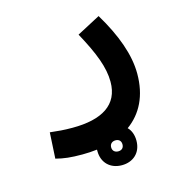

<svg xmlns="http://www.w3.org/2000/svg" viewBox="-98 -408 782 823"><g transform="rotate(-15 293.0 3.0)"><path d="M192.4 235.8C214.8 235.8 236.8 234.4 257.3 231.9C257.3 233.9 257.3 236.3 257.3 238.3C257.3 291 293 324.2 343.8 324.2C393.1 324.2 430.7 292.5 430.7 238.3C430.7 212.4 422.4 191.4 408.2 177.2C471.7 131.3 508.3 59.6 508.3 -38.1C508.3 -122.1 474.1 -216.3 412.1 -319.3L308.6 -264.6C362.3 -166 388.7 -98.1 388.7 -34.2C388.7 68.4 311.5 114.3 180.7 114.3C138.7 114.3 118.2 111.8 81.1 107.9L74.7 223.1C110.8 232.4 140.1 235.8 192.4 235.8ZM343.8 262.7C330.1 262.7 318.4 254.9 318.4 238.3C318.4 223.1 329.1 213.9 344.2 213.9C358.9 213.9 368.7 222.7 368.7 238.3C368.7 253.9 358.9 262.7 343.8 262.7Z"/></g></svg>

Font: Cascadia Code PL SemiBold
Style: Regular
Weight: 600
Monospace: yes
Designer: Aaron Bell
Foundry: Saja Typeworks
Version: Version 2404.023